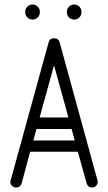

<svg xmlns="http://www.w3.org/2000/svg" viewBox="-20 -833 481 853"><path d="M413 -32Q414 -28 414 -25Q414 -15 407 -7.5Q400 0 390 0Q371 0 365 -18L326 -159H114L76 -18Q70 0 51 0Q41 0 33.5 -7Q26 -14 26 -24Q26 -30 28 -34L196 -645Q201 -663 220 -663Q221 -663 222 -663Q222 -663 223 -663Q240 -662 245 -645ZM156 -311H284L220 -543ZM128 -209H312L298 -260H142ZM277 -780Q277 -794 286.5 -803.5Q296 -813 310 -813Q323 -813 332.5 -803.5Q342 -794 342 -780V-778Q342 -765 332.5 -755.5Q323 -746 310 -746Q296 -746 286.5 -755.5Q277 -765 277 -778ZM92 -780Q92 -794 101.5 -803.5Q111 -813 125 -813Q138 -813 147.5 -803.5Q157 -794 157 -780V-778Q157 -765 147.5 -755.5Q138 -746 125 -746Q111 -746 101.5 -755.5Q92 -765 92 -778Z"/></svg>

Font: Libertine Sup
Style: Regular
Weight: 400
Designer: Bastien Sozeau
Foundry: NBR — Bastien Sozeau
Version: Version 2.003; ttfautohint (v1.8.4.7-5d5b);gftools[0.9.33]